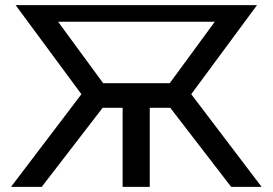

<svg xmlns="http://www.w3.org/2000/svg" viewBox="-20 -730 1065 750"><path d="M23 0 298 -362 41 -710H984L727 -362L1002 0H883L645 -309H565V0H459V-309H381L143 0ZM383 -405H643L819 -645H207Z"/></svg>

Font: Rising Sun Medium
Style: Regular
Weight: 500
Designer: Matt McInerney, Pablo Impallari, Rodrigo Fuenzalida (Raleway font), Stephen Hutchings (Greek), Cristiano Sobral (main ch
Foundry: The Rising Sun Project Authors
Version: Version 4.327; ttfautohint (v1.8.4.7-5d5b-dirty)